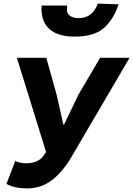

<svg xmlns="http://www.w3.org/2000/svg" viewBox="-20 -1037 742 1070"><path d="M16 -12 65 -140Q90 -127 128 -127Q158 -127 182.5 -137.5Q207 -148 220 -166L237 -189L74 -715H238L295 -511L333 -343H337L418 -511L538 -715H702L381 -167Q330 -79 269 -33Q208 13 132 13Q60 13 16 -12ZM211 -989 212 -1006H354Q353 -998 353 -983Q353 -960 371 -948Q389 -936 418 -936Q496 -936 525 -1017L641 -1013Q612 -927 558 -880Q504 -833 395 -833Q305 -833 258 -873Q211 -913 211 -989Z"/></svg>

Font: Nebula Sans Bold
Style: Regular
Weight: 700
Italic angle: -9°
Designer: Paul D. Hunt for Adobe (as Source Sans)
Foundry: Nebula Entertainment & Broadcasting LLC
Version: Version 1.010